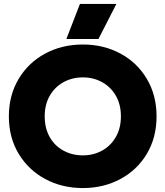

<svg xmlns="http://www.w3.org/2000/svg" viewBox="-20 -940 840 975"><path d="M386 -920H571L480 -742H317ZM25 -349Q25 -456 74.5 -539Q124 -622 209.5 -668Q295 -714 401 -714Q506 -714 591.5 -668Q677 -622 726 -539Q775 -456 775 -349Q775 -242 726 -159.5Q677 -77 591.5 -31Q506 15 401 15Q295 15 209.5 -31Q124 -77 74.5 -159.5Q25 -242 25 -349ZM594 -349Q594 -409 568.5 -453.5Q543 -498 499 -522.5Q455 -547 401 -547Q346 -547 302 -522.5Q258 -498 232.5 -453.5Q207 -409 207 -349Q207 -289 232.5 -244Q258 -199 302.5 -175Q347 -151 401 -151Q454 -151 498 -175Q542 -199 568 -244Q594 -289 594 -349Z"/></svg>

Font: Prompt
Style: Bold
Weight: 700
Designer: Katatrad Team
Foundry: CadsonDemak
Version: Version 1.000